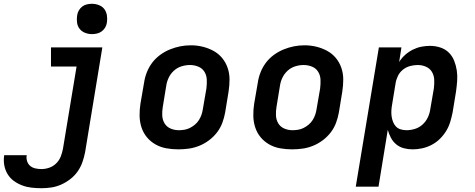

<svg xmlns="http://www.w3.org/2000/svg" viewBox="-86 -780 2506 1013"><path d="M133 213Q106 213 80 210Q54 207 30.5 198Q7 189 -13 174.5Q-33 160 -46 138.5Q-59 117 -63.5 91.5Q-68 66 -64 40Q-64 40 -64 39.5Q-64 39 -64 39H55Q55 39 55 39Q55 39 55 39Q52 55 57 70.5Q62 86 73.5 95.5Q85 105 100.5 108.5Q116 112 133 112Q153 112 173.5 105Q194 98 210 82.5Q226 67 234 47Q242 27 246 6L318 -429H183V-530H454L363 23Q358 49 349 75Q340 101 324 124Q308 147 285.5 164.5Q263 182 237.5 193.5Q212 205 185.5 209Q159 213 133 213ZM399 -600Q380 -600 362.5 -607Q345 -614 334 -628Q323 -642 320.5 -661Q318 -680 321 -699Q323 -713 330 -725Q337 -737 348 -745.5Q359 -754 372.5 -757Q386 -760 399 -760Q418 -760 436 -753Q454 -746 464.5 -732Q475 -718 478 -699Q481 -680 478 -661Q476 -647 469 -635Q462 -623 450.5 -614.5Q439 -606 425.5 -603Q412 -600 399 -600Z M855 8Q823 8 792 2.5Q761 -3 734.5 -18Q708 -33 689 -56Q670 -79 660.5 -108Q651 -137 650.5 -169Q650 -201 655 -233L674 -343Q678 -371 688.5 -398Q699 -425 716.5 -448.5Q734 -472 758.5 -490Q783 -508 810 -519Q837 -530 864.5 -535.5Q892 -541 921 -541Q953 -541 983.5 -533.5Q1014 -526 1040.5 -511.5Q1067 -497 1086 -474Q1105 -451 1115 -422Q1125 -393 1125 -361Q1125 -329 1120 -297L1102 -187Q1097 -159 1087 -132Q1077 -105 1059 -81.5Q1041 -58 1017 -40Q993 -22 966 -11Q939 0 911 4Q883 8 855 8ZM857 -93Q872 -93 887 -95.5Q902 -98 916 -105Q930 -112 942.5 -122.5Q955 -133 963.5 -146.5Q972 -160 977 -174.5Q982 -189 984 -203L1003 -313Q1006 -337 1005 -360Q1004 -383 992.5 -401.5Q981 -420 960 -428.5Q939 -437 916 -437Q894 -437 871.5 -430Q849 -423 831.5 -407Q814 -391 804 -370Q794 -349 791 -327L773 -217Q769 -194 770 -171Q771 -148 782 -129.5Q793 -111 813.5 -102Q834 -93 857 -93Z M1455 8Q1423 8 1392 2.5Q1361 -3 1334.5 -18Q1308 -33 1289 -56Q1270 -79 1260.5 -108Q1251 -137 1250.5 -169Q1250 -201 1255 -233L1274 -343Q1278 -371 1288.5 -398Q1299 -425 1316.5 -448.5Q1334 -472 1358.5 -490Q1383 -508 1410 -519Q1437 -530 1464.5 -535.5Q1492 -541 1521 -541Q1553 -541 1583.5 -533.5Q1614 -526 1640.5 -511.5Q1667 -497 1686 -474Q1705 -451 1715 -422Q1725 -393 1725 -361Q1725 -329 1720 -297L1702 -187Q1697 -159 1687 -132Q1677 -105 1659 -81.5Q1641 -58 1617 -40Q1593 -22 1566 -11Q1539 0 1511 4Q1483 8 1455 8ZM1457 -93Q1472 -93 1487 -95.5Q1502 -98 1516 -105Q1530 -112 1542.5 -122.5Q1555 -133 1563.5 -146.5Q1572 -160 1577 -174.5Q1582 -189 1584 -203L1603 -313Q1606 -337 1605 -360Q1604 -383 1592.5 -401.5Q1581 -420 1560 -428.5Q1539 -437 1516 -437Q1494 -437 1471.5 -430Q1449 -423 1431.5 -407Q1414 -391 1404 -370Q1394 -349 1391 -327L1373 -217Q1369 -194 1370 -171Q1371 -148 1382 -129.5Q1393 -111 1413.5 -102Q1434 -93 1457 -93Z M1791 205 1913 -530H2032L2020 -453Q2033 -474 2051.5 -490.5Q2070 -507 2092 -518Q2114 -529 2137 -533.5Q2160 -538 2183 -538Q2211 -538 2237 -529.5Q2263 -521 2281.5 -503Q2300 -485 2310 -460Q2320 -435 2324 -408.5Q2328 -382 2326 -353.5Q2324 -325 2320 -297L2302 -187Q2297 -162 2289.5 -137Q2282 -112 2268 -89Q2254 -66 2234.5 -47Q2215 -28 2191 -15.5Q2167 -3 2141.5 2.5Q2116 8 2091 8Q2067 8 2044.5 2Q2022 -4 2004.5 -18.5Q1987 -33 1976.5 -53Q1966 -73 1960 -95L1911 205ZM2059 -93Q2081 -93 2103.5 -100Q2126 -107 2143.5 -123Q2161 -139 2171 -160Q2181 -181 2184 -203L2203 -313Q2206 -336 2205 -359Q2204 -382 2193 -400.5Q2182 -419 2161.5 -428Q2141 -437 2118 -437Q2098 -437 2077.5 -431.5Q2057 -426 2040 -412.5Q2023 -399 2013.5 -379.5Q2004 -360 2001 -340L1983 -230Q1980 -214 1979 -198Q1978 -182 1980 -167Q1982 -152 1987.5 -137.5Q1993 -123 2003 -112.5Q2013 -102 2028 -97.5Q2043 -93 2059 -93Z"/></svg>

Font: Iosevka Curly Extended
Style: Bold Italic
Weight: 700
Width: 7
Italic angle: -9°
Monospace: yes
Designer: Belleve Invis
Foundry: Belleve Invis
Version: Version 11.1.0; ttfautohint (v1.8.3)